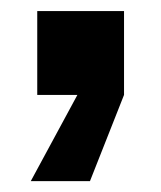

<svg xmlns="http://www.w3.org/2000/svg" viewBox="-20 -173 294 350"><path d="M47.9 0V-152.8H206.1V0L144 157.2H36.1L121.1 0Z"/></svg>

Font: TASA Orbiter Text
Style: Bold
Weight: 700
Designer: Weizhong Zhang
Version: Version 1.000;Glyphs 3.1.2 (3151)